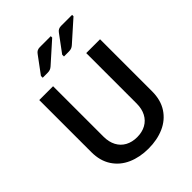

<svg xmlns="http://www.w3.org/2000/svg" viewBox="-268 -1109 1266 1266"><g transform="rotate(-45 365.0 -476.0)"><path d="M210.4 -251.5Q210.4 -202.1 229.5 -166Q248.5 -129.9 283.7 -110.8Q318.8 -91.8 365.2 -91.8Q411.6 -91.8 446.5 -110.8Q481.4 -129.9 500.5 -166Q519.5 -202.1 519.5 -251.5V-721.7H648.4V-236.3Q648.4 -155.3 611.6 -98.6Q574.7 -42 510.5 -13.7Q446.3 14.6 365.2 14.6Q284.2 14.6 220 -13.7Q155.8 -42 118.7 -98.6Q81.5 -155.3 81.5 -236.3V-721.7H210.4ZM201.7 -826.2 289.1 -944.3Q296.9 -955.6 307.1 -960.7Q317.4 -965.8 331.5 -965.8H433.1V-952.6L291 -825.7Q281.2 -816.9 270.8 -813.2Q260.3 -809.6 247.1 -809.6H201.7ZM399.9 -826.2 487.3 -944.3Q495.1 -955.6 505.4 -960.7Q515.6 -965.8 529.8 -965.8H631.8V-952.6L489.3 -825.7Q479.5 -816.9 469.2 -813.2Q459 -809.6 445.8 -809.6H399.9Z"/></g></svg>

Font: Lycee Sans SemiBold
Style: Regular
Weight: 600
Designer: Justin Alvin
Foundry: Alkove Design
Version: Version 1.030